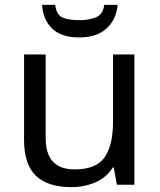

<svg xmlns="http://www.w3.org/2000/svg" viewBox="-20 -760 658 790"><path d="M533 -536V0H461L448 -71H444Q418 -29 372 -9.5Q326 10 274 10Q177 10 128 -36.5Q79 -83 79 -185V-536H168V-191Q168 -63 287 -63Q376 -63 410.5 -113Q445 -163 445 -257V-536ZM464 -740Q459 -680 418.5 -643Q378 -606 306 -606Q232 -606 194.5 -642.5Q157 -679 153 -740H207Q212 -699 237 -688Q262 -677 308 -677Q347 -677 375.5 -689Q404 -701 409 -740Z"/></svg>

Font: Noto Sans Batak
Style: Regular
Weight: 400
Designer: Monotype Design Team
Foundry: Monotype Imaging Inc.
Version: Version 2.002; ttfautohint (v1.8.4.7-5d5b)